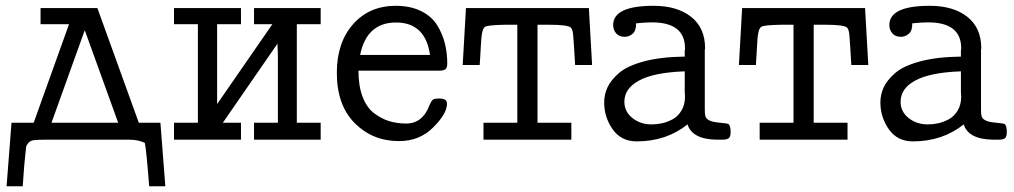

<svg xmlns="http://www.w3.org/2000/svg" viewBox="-20 -486 3527 668"><path d="M2.9 162.1 20 -59.1H97.2L220.2 -401.9H121.1V-458H318.8L462.9 -59.1H538.1L555.2 162.1H499Q489.3 36.1 483.9 11.2Q460.9 0 430.2 0H137.2Q111.3 0 98.6 1.5Q85.9 2.9 78.9 11Q71.8 19 70.8 25.6Q69.8 32.2 67.9 54.2Q65.9 70.3 64.5 88.1Q63 106 61.5 127.9Q60.1 149.9 59.1 162.1ZM159.2 -59.1H391.1L274.9 -380.9Z M585.4 0V-59.1H668.5V-401.9H585.4V-458H818.4V-401.9H735.4V-124L927.7 -401.9H863.8V-458H1095.7V-401.9H1012.7V-59.1H1095.7V0H863.8V-59.1H946.8V-293.9L945.3 -334L755.4 -59.1H818.4V0Z M1151.9 -232.9Q1151.9 -337.9 1208.5 -401.9Q1265.1 -465.8 1356.9 -465.8Q1407.7 -465.8 1444.8 -447.5Q1481.9 -429.2 1501 -398.2Q1520 -367.2 1528.1 -334Q1536.1 -300.8 1536.1 -265.1Q1536.1 -249 1529.1 -244.6Q1522 -240.2 1509.3 -240.2H1227.1Q1227.1 -187 1241.5 -149.4Q1255.9 -111.8 1281 -92.5Q1306.2 -73.2 1333.7 -64.7Q1361.3 -56.2 1393.1 -56.2Q1451.2 -56.2 1475.1 -122.1Q1481 -135.3 1486.1 -139.2Q1491.2 -143.1 1505.9 -143.1H1510.3Q1535.2 -143.1 1535.2 -125Q1535.2 -90.8 1487.5 -43Q1439.9 4.9 1368.2 4.9Q1276.4 4.9 1214.1 -57.6Q1151.9 -120.1 1151.9 -232.9ZM1232.9 -294.9H1476.1Q1460 -407.7 1357.9 -407.7Q1255.9 -407.7 1232.9 -294.9Z M1589.8 -259.8 1601.1 -458H2028.8L2040 -259.8H1981Q1976.1 -343.8 1974.1 -364.3Q1972.2 -384.8 1965.8 -390.1Q1954.6 -399.9 1892.1 -399.9H1850.1V-59.1H1967.8V0H1662.1V-59.1H1779.8V-399.9H1737.8Q1678.7 -398.9 1668.2 -393.1Q1657.7 -387.2 1654.8 -354Q1653.8 -339.8 1652.8 -324.5Q1651.9 -309.1 1650.9 -290Q1649.9 -271 1648.9 -259.8Z M2082 -129.9Q2082 -156.7 2093.5 -181.9Q2105 -207 2133.5 -231.9Q2162.1 -256.8 2220.7 -272.5Q2279.3 -288.1 2362.3 -289.1V-312L2363.3 -314Q2363.3 -315.9 2363.3 -317.9Q2363.3 -407.7 2249 -408.2Q2226.1 -408.2 2192.9 -404.8Q2193.8 -379.9 2181.4 -368.9Q2168.9 -357.9 2153.3 -357.9Q2134.3 -357.9 2123.8 -369.9Q2113.3 -381.8 2113.3 -398.9Q2113.3 -465.8 2253.9 -465.8Q2335.9 -465.8 2384.5 -427.5Q2433.1 -389.2 2433.1 -317.9Q2433.1 -316.9 2432.6 -315.4Q2432.1 -314 2432.1 -313V-105Q2432.1 -88.9 2434.1 -82Q2439 -64 2475.6 -60.1Q2512.2 -56.2 2513.2 -55.2Q2522 -50.3 2522 -26.9Q2522 -10.7 2515.6 -5.4Q2509.3 0 2493.2 0H2475.1Q2388.2 -1 2372.1 -53.2Q2297.9 5.9 2195.3 5.9Q2141.1 5.9 2111.6 -36.1Q2082 -78.1 2082 -129.9ZM2152.3 -131.8Q2152.3 -97.7 2180.2 -75.4Q2208 -53.2 2247.1 -53.2Q2265.1 -53.2 2283.2 -57.1Q2301.3 -61 2320.1 -71Q2338.9 -81.1 2351.1 -101.6Q2363.3 -122.1 2363.3 -150.9Q2363.3 -153.8 2362.8 -158.4Q2362.3 -163.1 2362.3 -165V-237.8Q2253.4 -233.9 2202.1 -205.1Q2152.3 -177.7 2152.3 -131.8Z M2550.8 -259.8 2562 -458H2989.7L3001 -259.8H2941.9Q2937 -343.8 2935.1 -364.3Q2933.1 -384.8 2926.8 -390.1Q2915.5 -399.9 2853 -399.9H2811V-59.1H2928.7V0H2623V-59.1H2740.7V-399.9H2698.7Q2639.6 -398.9 2629.2 -393.1Q2618.7 -387.2 2615.7 -354Q2614.7 -339.8 2613.8 -324.5Q2612.8 -309.1 2611.8 -290Q2610.8 -271 2609.9 -259.8Z M3043 -129.9Q3043 -156.7 3054.4 -181.9Q3065.9 -207 3094.5 -231.9Q3123 -256.8 3181.6 -272.5Q3240.2 -288.1 3323.2 -289.1V-312L3324.2 -314Q3324.2 -315.9 3324.2 -317.9Q3324.2 -407.7 3210 -408.2Q3187 -408.2 3153.8 -404.8Q3154.8 -379.9 3142.3 -368.9Q3129.9 -357.9 3114.3 -357.9Q3095.2 -357.9 3084.7 -369.9Q3074.2 -381.8 3074.2 -398.9Q3074.2 -465.8 3214.8 -465.8Q3296.9 -465.8 3345.5 -427.5Q3394 -389.2 3394 -317.9Q3394 -316.9 3393.6 -315.4Q3393.1 -314 3393.1 -313V-105Q3393.1 -88.9 3395 -82Q3399.9 -64 3436.5 -60.1Q3473.1 -56.2 3474.1 -55.2Q3482.9 -50.3 3482.9 -26.9Q3482.9 -10.7 3476.6 -5.4Q3470.2 0 3454.1 0H3436Q3349.1 -1 3333 -53.2Q3258.8 5.9 3156.2 5.9Q3102.1 5.9 3072.5 -36.1Q3043 -78.1 3043 -129.9ZM3113.3 -131.8Q3113.3 -97.7 3141.1 -75.4Q3168.9 -53.2 3208 -53.2Q3226.1 -53.2 3244.1 -57.1Q3262.2 -61 3281 -71Q3299.8 -81.1 3312 -101.6Q3324.2 -122.1 3324.2 -150.9Q3324.2 -153.8 3323.7 -158.4Q3323.2 -163.1 3323.2 -165V-237.8Q3214.4 -233.9 3163.1 -205.1Q3113.3 -177.7 3113.3 -131.8Z"/></svg>

Font: CMU Concrete
Style: Roman
Weight: 500
Version: Version 0.7.0